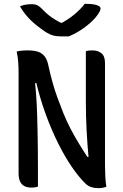

<svg xmlns="http://www.w3.org/2000/svg" viewBox="-20 -972 640 1002"><path d="M178 2Q171 4 163 5.5Q155 7 143 7Q122 7 107 -1Q92 -9 84.5 -25.5Q77 -42 77 -68Q77 -133 77 -199Q77 -265 77 -331Q77 -397 77 -463Q77 -529 77 -594Q77 -619 75 -648Q73 -677 67 -703Q78 -706 87 -707Q96 -708 105 -708.5Q114 -709 123 -709Q159 -709 180 -701.5Q201 -694 214 -676.5Q227 -659 233 -628Q242 -586 253.5 -544.5Q265 -503 279.5 -463Q294 -423 310.5 -382Q327 -341 348 -300.5Q369 -260 394.5 -218.5Q420 -177 449 -133L411 -153H467L444 -130Q440 -172 437 -212Q434 -252 432 -290Q430 -328 429 -367Q428 -406 428 -445.5Q428 -485 428 -527Q428 -573 428 -616.5Q428 -660 428 -704Q433 -707 441.5 -708Q450 -709 462 -709Q491 -709 509.5 -694Q528 -679 528 -643Q528 -577 528 -510.5Q528 -444 528 -377Q528 -310 528 -243Q528 -176 528 -108Q528 -80 529.5 -52Q531 -24 535 3Q529 5 522.5 6.5Q516 8 509.5 9Q503 10 496 10Q474 10 457.5 5Q441 0 426 -14Q394 -45 358 -96.5Q322 -148 286 -219Q250 -290 218 -377.5Q186 -465 163 -567L191 -538H142L160 -568Q165 -524 168.5 -477.5Q172 -431 173.5 -383.5Q175 -336 176 -288Q177 -240 177.5 -192.5Q178 -145 178 -100Q178 -74 178 -49Q178 -24 178 2ZM339 -782Q332 -782 325.5 -782Q319 -782 312.5 -782Q306 -782 300 -782Q277 -782 258.5 -786.5Q240 -791 212 -809Q195 -821 177.5 -834.5Q160 -848 143.5 -863.5Q127 -879 112 -898Q97 -917 84 -939Q98 -945 112.5 -947.5Q127 -950 146 -950Q165 -950 176 -944Q187 -938 199 -926Q221 -902 248 -882.5Q275 -863 324 -840L267 -853Q284 -853 301 -853Q318 -853 335 -853L278 -839Q334 -868 368.5 -897Q403 -926 422 -952H428Q456 -952 473 -948.5Q490 -945 497.5 -939.5Q505 -934 505 -927Q505 -921 498.5 -909Q492 -897 478 -880Q465 -865 449 -851Q433 -837 415.5 -824.5Q398 -812 379 -801.5Q360 -791 339 -782Z"/></svg>

Font: Recursive Monospace Casual Medium
Style: Regular
Weight: 500
Version: Version 1.047